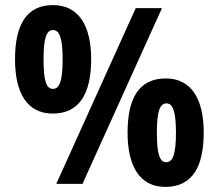

<svg xmlns="http://www.w3.org/2000/svg" viewBox="-20 -815 859 754"><path d="M187 -369C293 -369 338 -449 338 -583C338 -714 289 -795 188 -795C83 -795 39 -716 39 -582C39 -452 85 -369 187 -369ZM201 -93H304L616 -783H513ZM188 -466C163 -466 151 -494 151 -582C151 -667 163 -697 188 -697C213 -697 226 -667 226 -582C226 -495 213 -466 188 -466ZM629 -81C736 -81 780 -161 780 -295C780 -425 732 -507 631 -507C525 -507 481 -428 481 -294C481 -164 528 -81 629 -81ZM633 -178C608 -178 596 -207 596 -294C596 -379 608 -409 634 -409C658 -409 671 -379 671 -294C671 -208 658 -178 633 -178Z"/></svg>

Font: Noto Sans Kannada UI Condensed
Style: Bold
Weight: 700
Width: 3
Designer: Jelle Bosma - Monotype Design Team
Foundry: Monotype Imaging Inc.
Version: Version 2.005